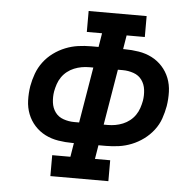

<svg xmlns="http://www.w3.org/2000/svg" viewBox="-52 -788 855 841"><g transform="rotate(5 375.0 -367.5)"><path d="M200 0V-92H280L290 -153H283Q252 -153 221 -158Q190 -163 163.5 -176.5Q137 -190 117 -212Q97 -234 86 -262Q75 -290 74 -322Q73 -354 78 -385Q83 -413 93 -440.5Q103 -468 121 -492Q139 -516 163.5 -534Q188 -552 215.5 -563Q243 -574 271.5 -578Q300 -582 328 -582H361L371 -643H304V-735H559V-643H479L469 -582H476Q507 -582 538 -577Q569 -572 595.5 -558.5Q622 -545 642 -523Q662 -501 673 -473Q684 -445 685 -413Q686 -381 681 -350Q676 -322 666.5 -294.5Q657 -267 638.5 -243Q620 -219 595.5 -201Q571 -183 543.5 -172Q516 -161 487.5 -157Q459 -153 431 -153H398L388 -92H455V0ZM283 -245H305L346 -490H328Q311 -490 294.5 -487Q278 -484 262 -477.5Q246 -471 232 -460Q218 -449 208 -434.5Q198 -420 192.5 -403.5Q187 -387 184 -371Q180 -347 183 -322.5Q186 -298 199.5 -279.5Q213 -261 236 -253Q259 -245 283 -245ZM413 -245H431Q448 -245 464.5 -248Q481 -251 497 -257.5Q513 -264 527 -275Q541 -286 551 -300.5Q561 -315 566.5 -331.5Q572 -348 575 -364Q579 -388 576 -412.5Q573 -437 559.5 -455.5Q546 -474 523 -482Q500 -490 476 -490H454Z"/></g></svg>

Font: Iosevka Etoile SmBdObl
Style: Regular
Weight: 600
Italic angle: -9°
Designer: Belleve Invis
Foundry: Belleve Invis
Version: Version 15.5.2; ttfautohint (v1.8.4)